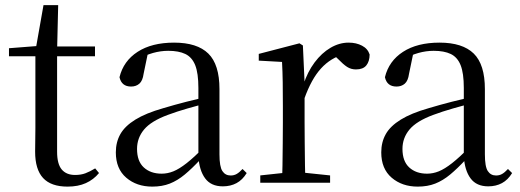

<svg xmlns="http://www.w3.org/2000/svg" viewBox="-20 -692 1969 727"><path d="M154.9 -478.9V-516H339.7V-478.9ZM235.8 14.6Q173.2 14.6 143.1 -18Q113 -50.7 113 -117.7Q113 -142.1 113.5 -161.1Q114 -180.1 114 -207.1V-478.9H14V-509.4L134.6 -518.8L115 -504.4L144.7 -672.5H200.3L196.2 -500.6V-489V-117.5Q196.2 -71.2 213.7 -50.3Q231.2 -29.5 264.3 -29.5Q286.5 -29.5 303.5 -35.9Q320.4 -42.3 340.4 -54.4L354.9 -36.8Q334.4 -11.8 305 1.4Q275.6 14.6 235.8 14.6Z M556.7 14.6Q497.5 14.6 458.1 -19.1Q418.6 -52.8 418.6 -115.1Q418.6 -153.9 435.8 -184.3Q452.9 -214.6 492.4 -239Q531.9 -263.5 597.9 -282.3Q639.8 -294.9 685.8 -306.7Q731.8 -318.5 771.8 -327.7V-303.3Q731.8 -293.3 690.7 -281.5Q649.6 -269.7 615.6 -257Q552.3 -233.6 525.6 -201.7Q498.9 -169.7 498.9 -128.2Q498.9 -81.6 524.5 -58Q550.2 -34.4 592.1 -34.4Q614.6 -34.4 636.6 -43.3Q658.6 -52.2 686.7 -74.2Q714.7 -96.3 752.8 -134.4L761.5 -87.1H737.9Q706.7 -53.7 679.5 -31.1Q652.2 -8.4 623.1 3.1Q594 14.6 556.7 14.6ZM823.8 13.6Q779.1 13.6 756.8 -16.6Q734.5 -46.7 731.2 -99.7V-103.3V-359Q731.2 -415 719.1 -445.3Q706.9 -475.6 681.7 -487.6Q656.6 -499.6 617 -499.6Q588.3 -499.6 559.1 -491.4Q529.9 -483.2 496.7 -464.7L540.2 -491.9L523.8 -412.7Q520.2 -386 507.7 -375.2Q495.1 -364.3 476.4 -364.3Q440.2 -364.3 432.5 -399.7Q447.4 -461 501.1 -495.8Q554.8 -530.6 639.2 -530.6Q726.5 -530.6 768.8 -489.2Q811 -447.8 811 -354.6V-107.7Q811 -60.8 822.1 -44.2Q833.1 -27.5 853.4 -27.5Q866 -27.5 876 -33.2Q886 -38.8 898.4 -52.1L914.1 -36.7Q898.2 -10.7 875.6 1.4Q853 13.6 823.8 13.6Z M965.5 0V-27.8L1075.6 -39.6H1116.9L1229.9 -27.8V0ZM1047.9 0Q1049.1 -24.4 1049.6 -65.3Q1050.1 -106.3 1050.6 -150.7Q1051.1 -195.1 1051.1 -228.5V-289.4Q1051.1 -341 1050.5 -380.9Q1049.9 -420.7 1047.9 -457.5L959.8 -462.4V-487.9L1113.9 -528L1126.9 -519.8L1133.3 -379V-378V-228.5Q1133.3 -195.1 1133.8 -150.7Q1134.3 -106.3 1134.8 -65.3Q1135.3 -24.4 1136.3 0ZM1132.5 -318.6 1110.9 -371H1128.7Q1144.2 -419.5 1171.1 -455.5Q1198 -491.4 1231.4 -511Q1264.8 -530.6 1300 -530.6Q1328.9 -530.6 1350.7 -519.1Q1372.6 -507.7 1379.6 -485.6Q1379.4 -459.5 1367 -444.3Q1354.7 -429.1 1327.7 -429.1Q1309.2 -429.1 1294.3 -438.7Q1279.5 -448.4 1261.8 -466.9L1238.8 -488.8L1284.3 -487.2Q1232 -473 1195.4 -432.7Q1158.8 -392.5 1132.5 -318.6Z M1561.7 14.6Q1502.5 14.6 1463.1 -19.1Q1423.6 -52.8 1423.6 -115.1Q1423.6 -153.9 1440.8 -184.3Q1457.9 -214.6 1497.4 -239Q1536.9 -263.5 1602.9 -282.3Q1644.8 -294.9 1690.8 -306.7Q1736.8 -318.5 1776.8 -327.7V-303.3Q1736.8 -293.3 1695.7 -281.5Q1654.6 -269.7 1620.6 -257Q1557.3 -233.6 1530.6 -201.7Q1503.9 -169.7 1503.9 -128.2Q1503.9 -81.6 1529.5 -58Q1555.2 -34.4 1597.1 -34.4Q1619.6 -34.4 1641.6 -43.3Q1663.6 -52.2 1691.7 -74.2Q1719.7 -96.3 1757.8 -134.4L1766.5 -87.1H1742.9Q1711.7 -53.7 1684.5 -31.1Q1657.2 -8.4 1628.1 3.1Q1599 14.6 1561.7 14.6ZM1828.8 13.6Q1784.1 13.6 1761.8 -16.6Q1739.5 -46.7 1736.2 -99.7V-103.3V-359Q1736.2 -415 1724.1 -445.3Q1711.9 -475.6 1686.7 -487.6Q1661.6 -499.6 1622 -499.6Q1593.3 -499.6 1564.1 -491.4Q1534.9 -483.2 1501.7 -464.7L1545.2 -491.9L1528.8 -412.7Q1525.2 -386 1512.7 -375.2Q1500.1 -364.3 1481.4 -364.3Q1445.2 -364.3 1437.5 -399.7Q1452.4 -461 1506.1 -495.8Q1559.8 -530.6 1644.2 -530.6Q1731.5 -530.6 1773.8 -489.2Q1816 -447.8 1816 -354.6V-107.7Q1816 -60.8 1827.1 -44.2Q1838.1 -27.5 1858.4 -27.5Q1871 -27.5 1881 -33.2Q1891 -38.8 1903.4 -52.1L1919.1 -36.7Q1903.2 -10.7 1880.6 1.4Q1858 13.6 1828.8 13.6Z"/></svg>

Font: Early Summer Mincho VF
Style: Regular
Weight: 250
Designer: GuiWonder
Version: Version 1.002